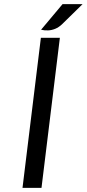

<svg xmlns="http://www.w3.org/2000/svg" viewBox="-20 -910 420 930"><path d="M89 0 178 -727H270L181 0ZM179 -766 283 -890H380L280 -792Q264.5 -777.5 247.5 -770.5Q230.5 -763.5 213 -762.8Q195.5 -762 179 -766Z"/></svg>

Font: Expletus Sans
Style: Italic
Weight: 400
Italic angle: -7°
Designer: Jasper de Waard
Foundry: Designtown
Version: Version 7.500